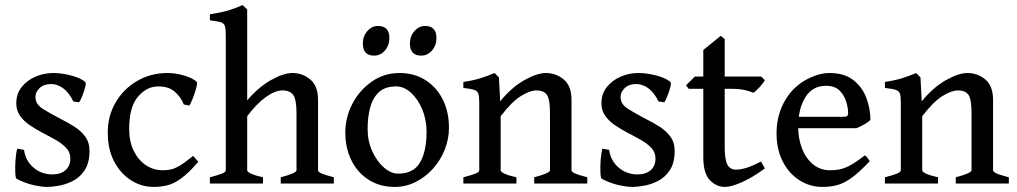

<svg xmlns="http://www.w3.org/2000/svg" viewBox="-20 -716 3967 749"><path d="M329.1 -127Q329.1 -79.6 309.8 -51.3Q290.5 -22.9 262.7 -9.3Q234.9 4.4 207.8 8.8Q180.7 13.2 165 13.2Q140.6 13.2 107.7 5.4Q74.7 -2.4 44.4 -19Q40.5 -21.5 39.6 -43.5Q38.6 -65.4 40.5 -92.5Q42.5 -119.6 47.4 -136.2L73.7 -131.3Q79.1 -89.8 110.1 -62.7Q141.1 -35.6 185.1 -35.6Q216.3 -35.6 235.4 -52Q254.4 -68.4 254.4 -97.7Q254.4 -121.6 238.3 -138.9Q222.2 -156.2 197 -170.4Q171.9 -184.6 144.5 -198.7Q119.6 -211.9 96.4 -227.5Q73.2 -243.2 58.3 -263.9Q43.5 -284.7 43.5 -313Q43.5 -350.1 64.5 -376.5Q85.4 -402.8 118.4 -417Q151.4 -431.2 188 -431.2Q220.2 -431.2 257.1 -421.6Q293.9 -412.1 312.5 -396.5Q316.4 -393.1 312.3 -376.2Q308.1 -359.4 301 -341.6Q293.9 -323.7 288.6 -316.9L266.1 -320.3Q249 -355.5 226.3 -371.8Q203.6 -388.2 179.2 -388.2Q150.4 -388.2 134.3 -372.3Q118.2 -356.4 118.2 -338.4Q118.2 -309.1 147.7 -290.8Q177.2 -272.5 218.8 -251Q245.1 -237.8 270.5 -221.7Q295.9 -205.6 312.5 -183.1Q329.1 -160.6 329.1 -127Z M753.9 -85Q714.8 -40 685.8 -19.3Q656.7 1.5 631.6 7.3Q606.4 13.2 578.6 13.2Q532.7 13.2 491.9 -12.2Q451.2 -37.6 425.8 -85.2Q400.4 -132.8 400.4 -199.2Q400.4 -263.7 430.9 -316.2Q461.4 -368.7 514.4 -399.9Q567.4 -431.2 634.8 -431.2Q664.6 -431.2 699 -421.1Q733.4 -411.1 748.5 -395.5Q750 -388.2 744.6 -369.4Q739.3 -350.6 731.7 -331.5Q724.1 -312.5 718.8 -304.2L696.8 -308.6Q686.5 -335.9 662.8 -357.4Q639.2 -378.9 597.2 -378.9Q552.7 -378.9 518.3 -338.9Q483.9 -298.8 483.9 -213.4Q483.9 -163.6 501.7 -127.4Q519.5 -91.3 549.3 -71.5Q579.1 -51.8 613.8 -51.8Q630.4 -51.8 645.3 -54.7Q660.2 -57.6 680.4 -69.3Q700.7 -81.1 733.4 -107.9Z M1075.2 0V-24.4Q1136.7 -40.5 1136.7 -51.8V-273.4Q1136.7 -328.1 1123.8 -345.7Q1110.8 -363.3 1082 -363.3Q1053.2 -363.3 1017.3 -337.6Q981.4 -312 944.3 -262.7V-51.8Q944.3 -45.4 960.4 -38.1Q976.6 -30.8 1005.9 -24.4V0H798.8V-24.4Q828.6 -32.2 844.7 -38.3Q860.8 -44.4 860.8 -51.8V-577.6Q860.8 -602.5 857.4 -613.8Q854 -625 841.1 -629.2Q828.1 -633.3 798.8 -636.7V-660.2Q842.3 -667 869.9 -675Q897.5 -683.1 926.3 -696.3L944.3 -679.2V-324.7Q988.3 -376 1037.1 -403.6Q1085.9 -431.2 1121.1 -431.2Q1159.7 -431.2 1190.2 -406.2Q1220.7 -381.3 1220.7 -325.7V-51.8Q1220.7 -45.9 1233.6 -39.8Q1246.6 -33.7 1282.2 -24.4V0Z M1731.4 -217.8Q1731.4 -172.9 1714.6 -131.3Q1697.8 -89.8 1668.5 -57.4Q1639.2 -24.9 1601.1 -5.9Q1563 13.2 1520.5 13.2Q1461.9 13.2 1418.5 -14.4Q1375 -42 1351.1 -90.1Q1327.1 -138.2 1327.1 -199.2Q1327.1 -258.8 1355 -311.8Q1382.8 -364.7 1430.7 -397.9Q1478.5 -431.2 1538.1 -431.2Q1596.7 -431.2 1640.1 -403.3Q1683.6 -375.5 1707.5 -327.4Q1731.4 -279.3 1731.4 -217.8ZM1644 -201.7Q1644 -249 1627.2 -289.3Q1610.4 -329.6 1583.3 -354.2Q1556.2 -378.9 1525.4 -378.9Q1482.9 -378.9 1458.7 -356.9Q1434.6 -335 1424.3 -297.4Q1414.1 -259.8 1414.1 -212.4Q1414.1 -165 1432.4 -125.5Q1450.7 -85.9 1478 -62.3Q1505.4 -38.6 1533.2 -38.6Q1592.8 -38.6 1618.4 -82Q1644 -125.5 1644 -201.7ZM1499 -567.9Q1499 -539.1 1481.7 -519Q1464.4 -499 1439.5 -499Q1395.5 -499 1395.5 -546.4Q1395.5 -575.2 1413.1 -595Q1430.7 -614.7 1454.1 -614.7Q1499 -614.7 1499 -567.9ZM1682.6 -567.9Q1682.6 -539.1 1665.3 -519Q1647.9 -499 1623 -499Q1579.1 -499 1579.1 -546.4Q1579.1 -575.2 1596.9 -595Q1614.7 -614.7 1638.2 -614.7Q1682.6 -614.7 1682.6 -567.9Z M2064 0V-24.4Q2125.5 -40.5 2125.5 -51.8V-276.4Q2125.5 -328.6 2113.5 -345.9Q2101.6 -363.3 2072.3 -363.3Q2047.4 -363.3 2012 -341.3Q1976.6 -319.3 1933.1 -262.7V-51.8Q1933.1 -45.4 1949.2 -38.1Q1965.3 -30.8 1994.6 -24.4V0H1787.6V-24.4Q1817.4 -32.2 1833.5 -38.3Q1849.6 -44.4 1849.6 -51.8V-315.4Q1849.6 -338.4 1846.4 -349.6Q1843.3 -360.8 1830.6 -365.2Q1817.9 -369.6 1787.6 -373V-396.5Q1823.2 -401.4 1852.3 -410.2Q1881.3 -418.9 1909.2 -431.2L1926.3 -414.1L1931.2 -320.8Q1975.6 -375 2025.1 -403.1Q2074.7 -431.2 2109.9 -431.2Q2148.4 -431.2 2179 -406.2Q2209.5 -381.3 2209.5 -325.7V-51.8Q2209.5 -45.9 2222.4 -39.8Q2235.4 -33.7 2271 -24.4V0Z M2611.8 -127Q2611.8 -79.6 2592.5 -51.3Q2573.2 -22.9 2545.4 -9.3Q2517.6 4.4 2490.5 8.8Q2463.4 13.2 2447.8 13.2Q2423.3 13.2 2390.4 5.4Q2357.4 -2.4 2327.1 -19Q2323.2 -21.5 2322.3 -43.5Q2321.3 -65.4 2323.2 -92.5Q2325.2 -119.6 2330.1 -136.2L2356.4 -131.3Q2361.8 -89.8 2392.8 -62.7Q2423.8 -35.6 2467.8 -35.6Q2499 -35.6 2518.1 -52Q2537.1 -68.4 2537.1 -97.7Q2537.1 -121.6 2521 -138.9Q2504.9 -156.2 2479.7 -170.4Q2454.6 -184.6 2427.2 -198.7Q2402.3 -211.9 2379.2 -227.5Q2356 -243.2 2341.1 -263.9Q2326.2 -284.7 2326.2 -313Q2326.2 -350.1 2347.2 -376.5Q2368.2 -402.8 2401.1 -417Q2434.1 -431.2 2470.7 -431.2Q2502.9 -431.2 2539.8 -421.6Q2576.7 -412.1 2595.2 -396.5Q2599.1 -393.1 2595 -376.2Q2590.8 -359.4 2583.7 -341.6Q2576.7 -323.7 2571.3 -316.9L2548.8 -320.3Q2531.7 -355.5 2509 -371.8Q2486.3 -388.2 2461.9 -388.2Q2433.1 -388.2 2417 -372.3Q2400.9 -356.4 2400.9 -338.4Q2400.9 -309.1 2430.4 -290.8Q2460 -272.5 2501.5 -251Q2527.8 -237.8 2553.2 -221.7Q2578.6 -205.6 2595.2 -183.1Q2611.8 -160.6 2611.8 -127Z M2963.9 -59.1Q2914.1 -22.5 2872.8 -4.6Q2831.5 13.2 2808.1 13.2Q2773.9 13.2 2748.8 -13.7Q2723.6 -40.5 2723.6 -103V-369.6H2666.5L2656.2 -383.3L2690.9 -417.5H2723.6V-521L2791.5 -576.2L2807.1 -563.5V-417.5H2949.7L2963.9 -402.8Q2955.6 -389.6 2941.7 -374.3Q2927.7 -358.9 2918.9 -354Q2908.2 -359.4 2886.2 -364.5Q2864.3 -369.6 2833 -369.6H2807.1V-143.1Q2807.1 -92.3 2817.9 -73.2Q2828.6 -54.2 2851.1 -54.2Q2867.2 -54.2 2889.6 -60.5Q2912.1 -66.9 2948.7 -85.9Z M3375.5 -248.5Q3367.7 -239.7 3351.6 -230.7Q3335.4 -221.7 3320.8 -215.8H3057.6L3058.6 -260.3H3271.5Q3281.7 -260.3 3285.2 -263.7Q3288.6 -267.1 3288.6 -276.4Q3288.6 -293.5 3281.5 -318.1Q3274.4 -342.8 3255.9 -362.1Q3237.3 -381.3 3201.7 -381.3Q3149.4 -381.3 3121.6 -336.4Q3093.8 -291.5 3093.8 -221.7Q3093.8 -175.3 3108.6 -136.7Q3123.5 -98.1 3151.6 -75Q3179.7 -51.8 3218.8 -51.8Q3237.8 -51.8 3255.6 -55.2Q3273.4 -58.6 3296.6 -71Q3319.8 -83.5 3354 -109.9Q3359.4 -106.9 3365.2 -98.9Q3371.1 -90.8 3373 -87.4Q3332.5 -44.4 3303 -22.9Q3273.4 -1.5 3246.8 5.9Q3220.2 13.2 3187.5 13.2Q3139.6 13.2 3098.9 -12.7Q3058.1 -38.6 3033.7 -85.7Q3009.3 -132.8 3009.3 -196.3Q3009.3 -256.8 3034.2 -308.6Q3059.1 -360.4 3105.5 -393.1Q3127 -408.2 3157 -419.7Q3187 -431.2 3215.3 -431.2Q3274.4 -431.2 3309.6 -403.1Q3344.7 -375 3360.1 -333Q3375.5 -291 3375.5 -248.5Z M3708.5 0V-24.4Q3770 -40.5 3770 -51.8V-276.4Q3770 -328.6 3758.1 -345.9Q3746.1 -363.3 3716.8 -363.3Q3691.9 -363.3 3656.5 -341.3Q3621.1 -319.3 3577.6 -262.7V-51.8Q3577.6 -45.4 3593.8 -38.1Q3609.9 -30.8 3639.2 -24.4V0H3432.1V-24.4Q3461.9 -32.2 3478 -38.3Q3494.1 -44.4 3494.1 -51.8V-315.4Q3494.1 -338.4 3491 -349.6Q3487.8 -360.8 3475.1 -365.2Q3462.4 -369.6 3432.1 -373V-396.5Q3467.8 -401.4 3496.8 -410.2Q3525.9 -418.9 3553.7 -431.2L3570.8 -414.1L3575.7 -320.8Q3620.1 -375 3669.7 -403.1Q3719.2 -431.2 3754.4 -431.2Q3793 -431.2 3823.5 -406.2Q3854 -381.3 3854 -325.7V-51.8Q3854 -45.9 3866.9 -39.8Q3879.9 -33.7 3915.5 -24.4V0Z"/></svg>

Font: Dai Banna SIL
Style: Regular
Weight: 400
Designer: Victor Gaultney
Foundry: SIL International
Version: Version 4.000